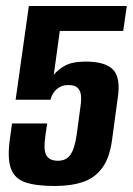

<svg xmlns="http://www.w3.org/2000/svg" viewBox="-20 -611 442 639"><path d="M162 8Q99 8 63.5 -4.5Q28 -17 16 -51Q4 -85 13 -149L20 -200H137L131 -159Q124 -111 134.5 -93.5Q145 -76 173 -76Q200 -76 214 -95.5Q228 -115 235 -161L248 -258Q251 -277 249.5 -293Q248 -309 238.5 -318.5Q229 -328 207 -328Q185 -328 169.5 -315Q154 -302 148 -279H32L76 -591H402L390 -508H179L159 -362Q172 -379 196.5 -392.5Q221 -406 265 -406Q331 -406 356.5 -379Q382 -352 372 -286L353 -146Q345 -86 320.5 -52.5Q296 -19 256.5 -5.5Q217 8 162 8Z"/></svg>

Font: Alumni Sans
Style: Bold Italic
Weight: 700
Italic angle: -8°
Designer: Robert E. Leuschke
Foundry: Robert E. Leuschke
Version: Version 1.016